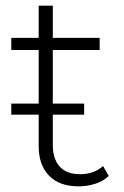

<svg xmlns="http://www.w3.org/2000/svg" viewBox="-20 -656 439 680"><path d="M259 4Q190 4 153.5 -34Q117 -72 117 -138V-250H20V-289H117V-479H20V-522H117V-636H167V-522H333V-479H167V-289H278V-250H167V-143Q167 -93 191.5 -66Q216 -39 264 -39Q313 -39 345 -68L365 -33Q346 -14 317 -5Q288 4 259 4Z"/></svg>

Font: Montserrat Light
Style: Regular
Weight: 300
Designer: Julieta Ulanovsky
Foundry: Julieta Ulanovsky
Version: Version 9.000; ttfautohint (v1.8.4.7-5d5b)